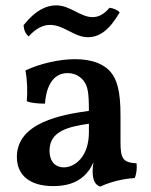

<svg xmlns="http://www.w3.org/2000/svg" viewBox="-20 -688 563 717"><path d="M87 -552C114 -582 141 -595 167 -595C219 -595 257 -549 308 -549C350 -549 388 -574 427 -642C417 -652 401 -658 389 -659C369 -635 348 -624 326 -624C280 -624 242 -668 190 -668C155 -668 114 -652 68 -594C69 -576 75 -562 87 -552ZM490 -78C438 -81 430 -97 430 -158V-256C430 -347 418 -394 387 -426C363 -449 324 -467 260 -467C202 -467 130 -451 75 -425C82 -389 83 -344 80 -310C96 -303 124 -301 148 -301C151 -350 170 -415 232 -415C254 -415 275 -407 291 -388C308 -367 312 -343 312 -274C212 -260 43 -231 43 -102C43 -33 92 7 179 7C229 7 265 -6 290 -28C307 -42 320 -61 329 -82C327 -70 326 -58 326 -49C326 -15 335 2 354 9C392 -9 442 -21 483 -23C490 -39 492 -60 490 -78ZM312 -194C312 -103 260 -63 218 -63C189 -63 165 -82 165 -126C165 -199 237 -215 312 -226Z"/></svg>

Font: Vollkorn Semibold
Style: Regular
Weight: 600
Designer: Friedrich Althausen
Foundry: Friedrich Althausen
Version: Version 4.015;PS 004.015;hotconv 1.0.88;makeotf.lib2.5.64775